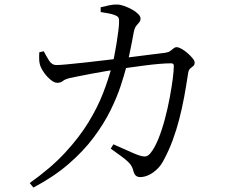

<svg xmlns="http://www.w3.org/2000/svg" viewBox="-20 -787 1040 851"><path d="M426.1 -754.8Q442 -758.7 462.8 -763.2Q483.6 -767.7 498.2 -766.9Q512.7 -766.9 530.6 -760.5Q548.6 -754 565.1 -745Q581.6 -735.9 592.2 -725.2Q602.8 -714.5 602.8 -705.3Q602.8 -694.4 597 -688Q591.3 -681.7 584.1 -672.8Q576.8 -663.8 573 -645Q569.8 -627.6 564.6 -600Q559.4 -572.4 552.9 -543.1Q546.5 -513.7 540 -490.3Q531 -455.1 514.5 -405.2Q498.1 -355.3 469.3 -297Q440.5 -238.6 395.3 -178Q350.1 -117.4 284.5 -60.6Q219 -3.7 128.1 44.2L111.6 24.3Q206.2 -42.7 269.3 -111.1Q332.3 -179.5 372.6 -245.8Q412.9 -312.2 436.7 -373.8Q460.5 -435.5 474.7 -489.1Q480.3 -507.5 485.9 -535Q491.4 -562.5 496.3 -592.9Q501.2 -623.2 504.4 -648.9Q507.7 -674.5 507.7 -687.7Q508.4 -702.4 505.1 -708.7Q501.7 -715.1 489.5 -719.7Q476.5 -725.2 458.3 -728.2Q440.2 -731.3 426.3 -733.6ZM470.9 -128.1 482.7 -147.4Q504 -138 526.7 -127.8Q549.3 -117.7 567.7 -109.6Q586.2 -101.6 596 -98.5Q615.8 -92.1 626.1 -93.9Q636.4 -95.6 647 -108.4Q666.1 -132 682.3 -172.2Q698.4 -212.4 711 -260Q723.6 -307.6 732.3 -354.3Q741 -400.9 745.8 -438.5Q750.5 -476 750.5 -495Q750.5 -506.4 738.8 -506.4Q717 -506.4 685.8 -503.8Q654.6 -501.2 621 -496.7Q587.3 -492.2 556.7 -488Q526.1 -483.8 503.6 -480.4Q481 -476.8 449.7 -471.7Q418.5 -466.6 386.8 -460.5Q355.1 -454.3 329.1 -449.3Q303.1 -444.3 290.8 -441.4Q268 -436 258.6 -428Q249.2 -420 233.9 -420Q220.8 -420 204.9 -433Q188.9 -446.1 176.4 -463.3Q164 -480.6 159.9 -491.9Q154.3 -506.4 153.7 -523Q153.1 -539.7 154.2 -555.2L173.9 -559.8Q184.4 -539.7 197 -519.2Q209.5 -498.7 230.4 -498.7Q245.2 -498.7 279.6 -502Q314 -505.2 360.4 -510.3Q406.8 -515.4 457.8 -521.6Q508.8 -527.8 558.2 -533.7Q607.6 -539.6 648.2 -545.1Q688.9 -550.6 712.2 -553Q726.2 -555 734.2 -560.7Q742.1 -566.5 748.8 -572.2Q755.4 -577.9 763.5 -577.9Q771.2 -577.9 784.6 -570.6Q798 -563.2 811.1 -551.7Q824.2 -540.2 833.5 -528.9Q842.8 -517.6 842.8 -509.7Q842.8 -499.4 836.7 -494.5Q830.5 -489.5 823.2 -483.4Q816 -477.2 813.8 -462.5Q806 -410.3 796.7 -359.3Q787.3 -308.3 774.7 -259.5Q762.1 -210.7 745.2 -165Q728.2 -119.3 705.8 -77.7Q694 -54 675.8 -36.8Q657.6 -19.5 638.4 -10.8Q619.2 -2.1 601.4 -2.1Q589 -2.1 581.6 -9Q574.3 -16 570.2 -32.4Q565.4 -50.9 552.9 -64.5Q540.3 -78 519.9 -92.7Q499.4 -107.4 470.9 -128.1Z"/></svg>

Font: Noto Serif HK
Style: Regular
Weight: 200
Designer: Ryoko NISHIZUKA 西塚涼子 (kana & ideographs); Frank Grießhammer (Latin, Greek & Cyrillic); Wenlong ZHANG 张文龙 (bopomofo); San
Foundry: Adobe
Version: Version 2.001;hotconv 1.1.0;makeotfexe 2.6.0